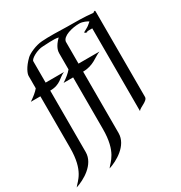

<svg xmlns="http://www.w3.org/2000/svg" viewBox="-215 -794 1104 1168"><g transform="rotate(-30 337.5 -210.0)"><path d="M246.1 -647C202.1 -644 148.9 -619.1 130.9 -602.1C85 -558.1 70.8 -520 70.8 -504.9V-418C55.2 -398.9 32.2 -380.9 3.9 -361.8H70.8V0C70.8 162.1 8.8 196.8 -15.1 229C42 210.9 140.1 157.2 140.1 69.8V-361.8C213.9 -361.8 231 -403.8 269 -418H140.1V-567.9C140.1 -585 196.8 -617.2 236.8 -617.2C254.9 -617.2 314.9 -624 346.2 -616.2C304.2 -575.2 300.8 -544.9 300.8 -532.2V-418C285.2 -398.9 263.2 -380.9 233.9 -361.8H300.8V0C300.8 162.1 238.8 196.8 215.8 229C272.9 210.9 371.1 157.2 371.1 69.8V-361.8C444.8 -361.8 480 -403.8 518.1 -418H371.1V-571.8C376 -608.9 446.8 -627 496.1 -627C522 -627 548.8 -612.8 557.1 -606.9L542 -594.2C524.9 -578.1 496.1 -568.8 496.1 -564C496.1 -560.1 507.8 -557.1 511.2 -557.1C514.2 -557.1 516.1 -562 516.1 -562H550.8V19C562 0 620.1 -12.2 620.1 -40V-630.9C620.1 -643.1 620.1 -647 617.2 -647C612.8 -647 607.9 -644 604 -640.1C547.9 -647 466.8 -647 422.9 -647C374 -648.9 291 -650.9 246.1 -647Z"/></g></svg>

Font: Pierce
Style: Roman
Weight: 500
Version: Version 0.2.0